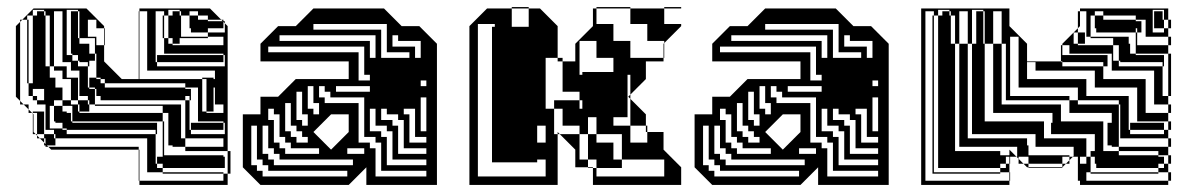

<svg xmlns="http://www.w3.org/2000/svg" viewBox="-20 -524 3356 544"><path d="M397 -444V-468H375V-444ZM121 -416V-480H109V-492H105V-496H73V-480H85V-492H105V-480H109V-416ZM253 -348V-372H249V-416H205V-420H201V-416H205V-400H233V-372H249V-352H233V-348ZM445 -468H441V-480H445ZM541 -468H569V-464H611L607 -468H569V-480H541V-492H517V-480H541ZM617 -432V-458L613 -462V-444H569V-432ZM121 -352V-416H109V-352ZM613 -348H425V-368H613ZM133 -492V-336H169V-324H181V-348H157V-492ZM205 -300V-324H169V-304H201V-300ZM589 -276H585V-300H589ZM233 -304H253V-300H233ZM233 -336H229V-348H205V-352H201V-368H185V-372H181V-432H201V-420H205V-444H201V-432H181V-464H201V-444H205V-468H201V-464H181V-492H201V-468H205V-492H201V-496H169V-368H185V-352H201V-336H229V-276H233V-272H249V-228H493V-224H505V-240H265V-252H253V-272H249V-276H233V-300H265V-288H277V-276H505V-272H521V-252H541V-276H505V-288H277V-300H265V-304H253V-348H233ZM109 -180V-204H105V-180ZM585 -208H565V-240H585V-228H589V-252H585V-240H565V-272H585V-252H589V-276H585V-272H565V-300H553V-304H585V-300H589V-324H375V-300H553V-208H565V-204H613V-228H585ZM233 -208H205V-228H201V-240H229V-228H233ZM505 -160V-224H493V-160ZM613 -156H521V-176H613ZM505 -160H493V-132H505V-108H613V-132H505ZM137 -112H113L117 -108H373V-100H375V-84H397V-132H137V-144H133V-156H105V-144H85V-176H75V-150L81 -144H85V-140L93 -132H105V-120L109 -116V-132H105V-144H133V-132H137ZM613 -12V-32H441V-36H375V-12ZM445 -444H441V-468H445ZM397 -420V-444H375V-420ZM61 -420V-444H57V-420ZM445 -420H441V-444H445ZM397 -396V-420H375V-396ZM397 -372V-396H375V-372ZM277 -396H275V-420H277ZM397 -348V-372H375V-348ZM61 -372V-396H57V-372ZM397 -348H375V-324H397ZM445 -420V-416H457V-400H469V-396H613V-420H569V-432H521V-444H517V-480H493V-492H489V-496H457V-480H469V-492H489V-480H493V-420H569V-416H489V-400H469V-416H457V-480H445V-492H421V-348H425V-336H617V-368H613V-372H445V-416H441V-420ZM61 -324V-348H57V-324ZM61 -300H57V-324H61ZM205 -276V-300H201V-276ZM205 -276H201V-252H205ZM121 -352H109V-336H121V-304H137V-276H157V-240H181V-228H201V-208H205V-204H441V-180H445V-160H457V-204H441V-224H249V-228H233V-240H229V-252H201V-240H181V-300H157V-324H133V-336H121ZM61 -348H57V-372H61V-352H73V-416H61V-396H57V-420H61V-416H73V-480H57V-468H61V-444H57V-468H43L75 -500H225L275 -450V-444H277V-420H275V-444H253V-468H229V-420H253V-396H275V-350L325 -300H373V-492H375V-468H397V-492H375V-500H575L607 -468H613V-464H617V-458L625 -450V-96H633V-32H625V-96H445V-84H441V-108H445V-96H505V-108H469V-112H457V-160H445V-156H441V-180H185V-224H157V-240H105V-272H73V-352H61ZM521 -240H517V-252H505V-240H517V-156H521V-144H617V-176H613V-180H541V-252H521ZM445 -108V-132H441V-108ZM397 -60V-84H375V-60ZM397 -60H375V-36H397ZM617 -48H441V-60H425V-80H441V-84H613V-80H617ZM105 -176H85V-204H73V-208H105V-204H109V-228H85V-240H73V-252H61V-288H57V-300H61V-288H73V-252H85V-240H133V-224H157V-208H169V-204H181V-180H185V-176H425V-156H445V-132H441V-156H425V-144H421V-156H169V-160H157V-176H137V-180H133V-224H121V-160H157V-156H169V-144H421V-60H425V-48H441V-36H613V-32H625V0H375V-12H373V-100H125L117 -108H109V-112H105V-120L93 -132H85V-140L81 -144H73V-202L71 -204H61V-214L47 -228H37V-238L25 -250V-450L37 -462V-468H43L37 -462V-238L47 -228H61V-214L71 -204H73V-202L75 -200V-176H105V-156H109V-180H105Z M718 0 668 -50V-200H718V-250H768L818 -300H968V-350H718V-400L768 -450H818L868 -500H1068L1118 -450H1168L1218 -400V0H1018V-50L968 0ZM1044 -360V-424H772V-408H1028V-360ZM1156 -360H1172V-408H1108V-424H1092V-392H1156ZM1140 -360V-376H1076V-456H868V-440H1060V-360ZM996 -376V-296H1028V-312H1012V-392H740V-376ZM1188 -280V-296H1172V-280ZM932 -280V-264H1028V-280ZM884 -200V-232H868V-280H852V-216H868V-200ZM852 -168V-200H836V-264H820V-184H836V-168ZM968 -150V-200H918L868 -150L918 -100ZM852 -120V-136H836V-152H820V-168H804V-232H788V-152H804V-136H820V-120ZM1188 -120V-136H1156V-216H1124V-200H1140V-120ZM884 -88V-104H804V-120H788V-136H772V-200H756V-216H740V-184H756V-120H772V-104H788V-88ZM1076 -216H1060V-184H1092V-168H1108V-88H1188V-104H1124V-184H1108V-200H1076ZM1012 -88V-104H964V-88ZM1044 -216H1028V-152H1060V-136H1076V-56H1188V-72H1092V-152H1076V-168H1044ZM980 -56V-72H772V-88H756V-104H740V-168H724V-88H740V-72H756V-56ZM1188 -24V-40H1060V-120H1044V-136H1012V-248H916V-264H900V-280H884V-248H900V-232H996V-120H1028V-104H1044V-24ZM964 -24V-40H740V-56H724V-72H708V-168H692V-56H708V-40H724V-24ZM1188 -152V-248H1172V-152Z M1862 -504H1910V-500H1862ZM1862 -360H1860V-400L1862 -402V-408H1814V-456H1766V-500H1670V-504H1766V-500H1862V-456H1910V-450L1862 -402ZM1622 -312H1630V-320H1718V-360H1670V-408H1622ZM1766 -216V-244L1760 -250L1766 -256V-264H1758V-216ZM1758 -192H1718V-168H1766V-216H1758ZM1670 -168V-192H1646V-168ZM1814 -120V-150H1810V-168H1766V-120ZM1646 -144H1670V-120H1646ZM1502 -64H1374V-448H1382V-456H1334V-24H1526V-72H1502ZM1742 -48H1670V-72H1646V-120H1718V-72H1742ZM1766 -264V-312H1758V-264ZM1526 -120V-168H1502V-120ZM1670 -168H1646V-144H1622V-168H1574V-216H1550V-240H1622V-216H1630V-240H1622V-264H1574V-350H1560V-360H1526V-216H1550V-144H1560V0H1310V-450L1360 -500H1430V-448H1478V-500H1430V-504H1478V-500H1510L1560 -450V-360H1574V-350H1610V-400L1660 -450V-500H1670V-456H1718V-408H1766V-360H1860V-350H1810V-300L1766 -256V-244L1810 -200V-168H1814V-150H1860V-100L1910 -50V0H1660V-48H1646V-50H1610V-100L1566 -144H1560V-150L1566 -144H1622V-72H1646V-50H1660V-48H1670V-24H1862V-72H1742V-144H1670Z M1998 0 1948 -50V-200H1998V-250H2048L2098 -300H2248V-350H1998V-400L2048 -450H2098L2148 -500H2348L2398 -450H2448L2498 -400V0H2298V-50L2248 0ZM2324 -360V-424H2052V-408H2308V-360ZM2436 -360H2452V-408H2388V-424H2372V-392H2436ZM2420 -360V-376H2356V-456H2148V-440H2340V-360ZM2276 -376V-296H2308V-312H2292V-392H2020V-376ZM2468 -280V-296H2452V-280ZM2212 -280V-264H2308V-280ZM2164 -200V-232H2148V-280H2132V-216H2148V-200ZM2132 -168V-200H2116V-264H2100V-184H2116V-168ZM2248 -150V-200H2198L2148 -150L2198 -100ZM2132 -120V-136H2116V-152H2100V-168H2084V-232H2068V-152H2084V-136H2100V-120ZM2468 -120V-136H2436V-216H2404V-200H2420V-120ZM2164 -88V-104H2084V-120H2068V-136H2052V-200H2036V-216H2020V-184H2036V-120H2052V-104H2068V-88ZM2356 -216H2340V-184H2372V-168H2388V-88H2468V-104H2404V-184H2388V-200H2356ZM2292 -88V-104H2244V-88ZM2324 -216H2308V-152H2340V-136H2356V-56H2468V-72H2372V-152H2356V-168H2324ZM2260 -56V-72H2052V-88H2036V-104H2020V-168H2004V-88H2020V-72H2036V-56ZM2468 -24V-40H2340V-120H2324V-136H2292V-248H2196V-264H2180V-280H2164V-248H2180V-232H2276V-120H2308V-104H2324V-24ZM2244 -24V-40H2020V-56H2004V-72H1988V-168H1972V-56H1988V-40H2004V-24ZM2468 -152V-248H2452V-152Z M3058 -468H3040V-450L3034 -444V-432H3054V-420H3058ZM2686 -416V-480H2674V-492H2670V-496H2638V-480H2650V-492H2670V-480H2674V-416ZM2818 -492H2794V-400H2818V-240H2830V-400H2818ZM2626 -468H2622V-480H2626ZM3226 -444V-468H3198V-480H3106V-492H3082V-480H3106V-468H3198V-464H3214V-444ZM3198 -416V-432H3086V-444H3082V-480H3070V-420H3178V-416ZM3130 -348V-372H2990V-368H3118V-348ZM3054 -400H3034V-432H3022V-400H3034V-396H3134V-352H3150V-336H3274V-252H3290V-228H3298V-204H3290V-228H3250V-324H3130V-348H3118V-336H3106V-348H2990V-350H2986V-396H2990V-372H3010V-396H2990V-400L3034 -444V-492H3040V-468H3058V-492H3040V-500H3290V-468H3298V-444H3290V-468H3278V-496H3246V-432H3278V-444H3250V-492H3274V-468H3278V-444H3290V-420H3298V-396H3290V-420H3226V-444H3214V-432H3202V-444H3198V-432H3202V-396H3290V-372H3298V-348H3290V-372H3198V-416H3178V-400H3182V-372H3198V-368H3278V-348H3298V-324H3290V-348H3278V-336H3274V-348H3154V-352H3150V-396H3134V-416H3070V-420H3054ZM3154 -204V-228H3150V-240H3034V-276H2866V-420H2842V-252H3010V-240H3034V-228H3150V-204ZM3058 -60V-36H3040V-60ZM3154 -156H3150V-132H3154ZM3058 -60V-80H3040V-60ZM3278 -48V-60H3262V-48ZM2830 -48V-60H2814V-48ZM2814 -32H2622V-36H2814ZM2626 -444H2622V-468H2626ZM2626 -420H2622V-444H2626ZM2626 -372H2622V-396H2626ZM2626 -324H2622V-348H2626ZM2626 -300H2622V-324H2626ZM3298 -300V-324H3290V-300ZM3298 -276H3290V-300H3298ZM2626 -252H2622V-276H2626ZM3298 -252H3290V-276H3298ZM2626 -228H2622V-252H2626ZM3154 -180V-204H3150V-180ZM3154 -156V-180H3150V-156ZM2626 -180H2622V-204H2626ZM2626 -132H2622V-156H2626ZM2626 -108H2622V-132H2626ZM2626 -60H2622V-84H2626ZM2626 -60V-36H2622V-60ZM2626 -84H2622V-108H2626V-96H2638V-160H2626V-156H2622V-180H2626V-160H2638V-224H2626V-204H2622V-228H2626V-224H2638V-288H2626V-276H2622V-300H2626V-288H2638V-352H2626V-348H2622V-372H2626V-352H2638V-416H2626V-396H2622V-420H2626V-416H2638V-480H2626V-492H2602V-12H2840V0H2590V-500H2840V-450L2890 -400V-350H2986V-348H2990V-336H3106V-300H3226V-204H3290V-180H3298V-156H3290V-180H3202V-276H3082V-324H2914V-348H2890V-300H3058V-252H3178V-156H3182V-144H3278V-156H3182V-176H3278V-156H3290V-132H3298V-108H3290V-132H3150V-108H3290V-84H3298V-60H3290V-84H3262V-96H3150V-108H3130V-112H3118V-176H3130V-204H3010V-240H2794V-400H2770V-420H2766V-400H2746V-432H2766V-420H2770V-444H2766V-432H2746V-464H2766V-444H2770V-468H2766V-464H2746V-492H2766V-468H2770V-492H2766V-496H2734V-400H2770V-240H2818V-228H2986V-180H3106V-96H3150V-84H3262V-80H3278V-60H3290V-36H3298V-12H3290V-36H3262V-48H3086V-60H3082V-80H3070V-96H3082V-144H2958V-176H2962V-204H2794V-240H2734V-400H2722V-492H2698V-400H2722V-240H2770V-180H2938V-132H3058V-80H3070V-36H3262V-32H3070V-36H3058V-12H3040V-36H3058V-12H3290V0H3040V-12H3034V-80H3020L3022 -82V-108H2914V-144H2734V-240H2698V-400H2686V-416H2674V-400H2686V-240H2722V-132H2890V-112H2894V-84H3010V-80H3020L3010 -70V-60H3000L3010 -70V-80H2990V-60H3000L2990 -50V-60H2894V-80H2862V-108H2698V-240H2686V-96H2814V-84H2840V-100L2860 -80H2866V-74L2880 -60H2894V-50H2990V-48H2894V-50H2890L2880 -60H2866V-74L2860 -80H2842V-60H2840V-80H2830V-60H2840V-36H2842V-12H2840V-36H2814V-48H2638V-96H2626Z"/></svg>

Font: Rubik Broken Fax
Style: Regular
Weight: 400
Designer: Hubert and Fischer, NaN
Foundry: Hubert and Fischer, NaN
Version: Version 2.201